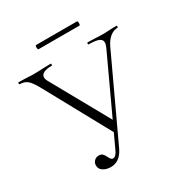

<svg xmlns="http://www.w3.org/2000/svg" viewBox="-177 -880 967 1022"><g transform="rotate(-30 307.0 -369.0)"><path d="M145 -35Q145 -51 156 -62.5Q167 -74 184 -74Q199 -74 207 -66Q215 -58 222 -43Q227 -33 231.5 -27.5Q236 -22 243 -22Q262 -22 277 -57L506 -550Q514 -568 514 -579Q514 -597 495 -605Q476 -613 434 -613Q431 -613 431 -619Q431 -625 434 -625L474 -624Q508 -622 535 -622Q551 -622 575 -624L612 -625Q614 -625 614 -619Q614 -613 612 -613Q587 -613 565 -595.5Q543 -578 527 -544L296 -49Q266 12 211 12Q184 12 164.5 -0.5Q145 -13 145 -35ZM9 -613Q7 -613 7 -619Q7 -625 9 -625L52 -624Q82 -622 95 -622Q124 -622 164 -624L207 -625Q210 -625 210 -619Q210 -613 207 -613Q176 -613 158 -604.5Q140 -596 140 -579Q140 -567 149 -552L351 -189L323 -129L97 -542Q75 -582 57 -597.5Q39 -613 9 -613ZM185 -737Q185 -750 190 -750H441Q446 -750 446 -737Q446 -724 441 -724H190Q188 -724 186.5 -728Q185 -732 185 -737Z"/></g></svg>

Font: Cormorant Unicase Light
Style: Regular
Weight: 300
Designer: Christian Thalmann (Catharsis Fonts)
Foundry: Catharsis Fonts
Version: Version 4.000